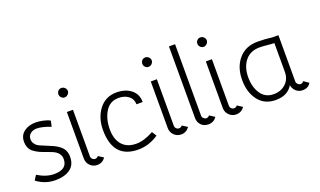

<svg xmlns="http://www.w3.org/2000/svg" viewBox="-65 -937 2166 1301"><g transform="rotate(-20 1018.0 -286.5)"><path d="M306 -108Q306 -49 266 -20.5Q226 8 160 8Q85 8 25 -38L47 -72Q108 -34 166 -34Q260 -34 260 -108Q260 -155 205 -178Q192 -184 164.5 -193.5Q137 -203 120.5 -210.5Q104 -218 85 -231Q66 -244 56.5 -263.5Q47 -283 47 -310Q47 -355 80.5 -380.5Q114 -406 164 -406Q191 -406 222 -399Q253 -392 267 -382L258 -341Q197 -365 158 -365Q130 -365 112 -350Q94 -335 94 -310Q94 -293 103 -279.5Q112 -266 122 -259.5Q132 -253 149 -246Q160 -241 187.5 -230Q215 -219 231.5 -211Q248 -203 267.5 -188.5Q287 -174 296.5 -154Q306 -134 306 -108Z M444 -532Q444 -519 433.5 -508.5Q423 -498 409 -498Q396 -498 386 -508Q376 -518 376 -532Q376 -546 385.5 -556Q395 -566 409 -566Q423 -566 433.5 -556Q444 -546 444 -532ZM461 8Q431 8 410 -13Q389 -34 389 -64V-400H433V-64Q433 -53 441.5 -44.5Q450 -36 461 -36Q475 -36 484 -48L521 -24Q498 8 461 8Z M759 -37Q815 -37 884 -75L905 -42Q836 5 759 5Q577 5 577 -201Q577 -289 623.5 -349.5Q670 -410 750 -410Q813 -410 854 -377.5Q895 -345 895 -288H850Q850 -326 821.5 -348Q793 -370 750 -370Q687 -370 654.5 -317Q622 -264 622 -189Q622 -118 657.5 -77.5Q693 -37 759 -37Z M1049 -532Q1049 -519 1038.5 -508.5Q1028 -498 1014 -498Q1001 -498 991 -508Q981 -518 981 -532Q981 -546 990.5 -556Q1000 -566 1014 -566Q1028 -566 1038.5 -556Q1049 -546 1049 -532ZM1066 8Q1036 8 1015 -13Q994 -34 994 -64V-400H1038V-64Q1038 -53 1046.5 -44.5Q1055 -36 1066 -36Q1080 -36 1089 -48L1126 -24Q1103 8 1066 8Z M1323 -25Q1302 7 1263 7Q1231 7 1211 -13.5Q1191 -34 1191 -65V-581H1235V-65Q1235 -54 1244 -45.5Q1253 -37 1263 -37Q1277 -37 1286 -49Z M1446 -532Q1446 -519 1435.5 -508.5Q1425 -498 1411 -498Q1398 -498 1388 -508Q1378 -518 1378 -532Q1378 -546 1387.5 -556Q1397 -566 1411 -566Q1425 -566 1435.5 -556Q1446 -546 1446 -532ZM1463 8Q1433 8 1412 -13Q1391 -34 1391 -64V-400H1435V-64Q1435 -53 1443.5 -44.5Q1452 -36 1463 -36Q1477 -36 1486 -48L1523 -24Q1500 8 1463 8Z M1914 -64Q1914 -54 1923 -45Q1932 -36 1942 -36Q1956 -36 1965 -49L2001 -24Q1983 8 1942 8Q1914 8 1894.5 -10Q1875 -28 1871 -54Q1835 8 1749 8Q1668 8 1623.5 -50Q1579 -108 1579 -198Q1579 -289 1629 -347.5Q1679 -406 1765 -406Q1819 -406 1870 -399H1914ZM1870 -358Q1854 -358 1820.5 -361.5Q1787 -365 1766 -365Q1698 -365 1661 -319Q1624 -273 1624 -200Q1624 -130 1656 -82Q1688 -34 1749 -34Q1801 -34 1835.5 -66Q1870 -98 1870 -150Z"/></g></svg>

Font: Bhavuka
Style: Regular
Weight: 400
Version: 2.94.0; ttfautohint (v1.2) -l 7 -r 28 -G 50 -x 13 -D deva -f